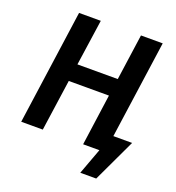

<svg xmlns="http://www.w3.org/2000/svg" viewBox="-150 -810 997 1087"><g transform="rotate(20 349.0 -267.0)"><path d="M674 -102 552 157H456L514 0H416L459 -309H217L173 0H43L140 -691H271L231 -414H474L513 -691H644L561 -102Z"/></g></svg>

Font: FiraGO Medium
Style: Italic
Weight: 500
Italic angle: -8°
Designer: bBox Type GmbH
Foundry: bBox Type GmbH
Version: Version 1.001